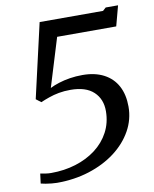

<svg xmlns="http://www.w3.org/2000/svg" viewBox="-86 -821 717 896"><g transform="rotate(-10 273.0 -373.0)"><path d="M41.5 -46.5Q53 -44 66.5 -42Q80 -40 92.5 -40Q155 -40 209.2 -56.8Q263.5 -73.5 305 -105Q346.5 -136.5 370 -180.8Q393.5 -225 394 -279.5Q394.5 -337 357.5 -371.8Q320.5 -406.5 248 -406.5Q218 -406.5 192.5 -401.8Q167 -397 145 -389.2Q123 -381.5 104.5 -373.5L81 -391.5L161.5 -743H462L477 -756.5H535.5L510 -661H230L159.5 -431Q178 -440.5 202.5 -448.2Q227 -456 255.5 -460.5Q284 -465 315 -465Q374 -465 416 -443Q458 -421 479.8 -380.2Q501.5 -339.5 501.5 -282.5Q501.5 -222 471.8 -168.8Q442 -115.5 388.8 -75.2Q335.5 -35 264.8 -12.5Q194 10 112 10Q100.5 10 86.2 8.5Q72 7 58.2 4.8Q44.5 2.5 35.5 0Z"/></g></svg>

Font: Merriweather 36pt
Style: Italic
Weight: 400
Italic angle: -7.8°
Version: Version 2.101